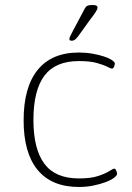

<svg xmlns="http://www.w3.org/2000/svg" viewBox="-20 -738 525 764"><path d="M294 6Q186 6 130 -61.5Q74 -129 74 -259Q74 -391 130 -460Q186 -529 294 -529Q322 -529 347.5 -524.5Q373 -520 393 -513.5Q413 -507 425 -499Q437 -491 437 -485Q437 -482 435.5 -477Q434 -472 431.5 -468.5Q429 -465 426 -465Q421 -465 406.5 -472.5Q392 -480 365 -487.5Q338 -495 294 -495Q200 -495 156.5 -436.5Q113 -378 113 -261Q113 -145 156.5 -86.5Q200 -28 294 -28Q341 -28 370 -37.5Q399 -47 414.5 -57Q430 -67 435 -67Q438 -67 440.5 -63Q443 -59 444.5 -54.5Q446 -50 446 -47Q446 -40 433.5 -30.5Q421 -21 399.5 -13Q378 -5 351 0.5Q324 6 294 6ZM265 -576Q261 -576 258.5 -577.5Q256 -579 256 -583Q256 -586 259 -593Q262 -600 269 -613L311 -692Q317 -704 321 -709.5Q325 -715 331.5 -716.5Q338 -718 349 -718Q360 -718 364 -715.5Q368 -713 368 -708Q368 -701 360 -689Q352 -677 338 -659L292 -595Q286 -587 281.5 -583Q277 -579 273.5 -577.5Q270 -576 265 -576Z"/></svg>

Font: Asap Thin
Style: Regular
Weight: 250
Designer: Pablo Cosgaya
Foundry: Omnibus-Type
Version: Version 3.001